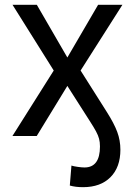

<svg xmlns="http://www.w3.org/2000/svg" viewBox="-20 -566 561 799"><path d="M325.7 212.9Q293.9 212.9 270.5 206.1L277.3 123Q285.6 126 303.2 128.4Q320.8 130.9 331.5 130.9Q396 130.9 396 43.5Q396 25.4 392.3 11.5Q388.7 -2.4 379.6 -19.3Q370.6 -36.1 353.5 -62.5L260.3 -208.5L132.8 0H31.7L203.6 -272.5L32.2 -545.9H133.3L260.3 -326.7L388.2 -545.9H489.3L315.4 -272.5L424.8 -99.6Q454.6 -52.7 467.8 -17.3Q481 18.1 481 57.1Q481 129.9 439.7 171.4Q398.4 212.9 325.7 212.9Z"/></svg>

Font: Inter
Style: Regular
Weight: 400
Designer: Rasmus Andersson
Foundry: rsms
Version: Version 4.001;git-9221beed3